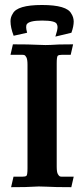

<svg xmlns="http://www.w3.org/2000/svg" viewBox="-20 -757 340 777"><path d="M268.6 0.5Q200.7 0.5 168.5 -1.5Q150.9 -2.4 136.7 -2.4Q127.4 -2.4 116.2 -1.5Q92.3 0.5 24.9 0.5L34.7 -42H70.3Q82.5 -42 86.9 -45.4Q91.3 -48.8 91.3 -76.7V-494.6Q91.3 -516.6 86.9 -524.7Q82.5 -532.7 78.9 -533.9Q75.2 -535.2 70.3 -535.2H22.5L32.2 -577.6Q100.1 -577.6 132.3 -575.7Q149.9 -574.7 164.1 -574.7Q173.3 -574.7 184.6 -575.2Q208.5 -577.6 275.9 -577.6L266.1 -535.2H230.5Q218.3 -535.2 213.9 -531.5Q209.5 -527.8 209.5 -500.5V-82.5Q209.5 -60.5 214.1 -52.5Q218.8 -44.4 222.2 -43.2Q225.6 -42 230.5 -42H278.3ZM149.9 -736.8Q251 -736.8 268.6 -701.7Q277.8 -688 278.3 -670.4Q278.3 -650.4 269 -624.5L204.1 -608.9Q212.9 -635.3 212.9 -647.5Q212.9 -653.3 210 -659.2Q205.1 -673.8 150.4 -673.8Q97.2 -673.8 87.9 -658.2Q85.9 -654.8 85.9 -646Q85.9 -639.2 89.8 -624.5L35.2 -612.3Q22.5 -645.5 22.5 -671.4Q22.5 -688 31.7 -701.7Q49.3 -736.8 149.9 -736.8Z"/></svg>

Font: Quaaykop
Style: Bold
Weight: 700
Designer: Tup Wanders
Foundry: Free font, DO NOT SELL
Version: Version 1.00;July 31, 2023;FontCreator 11.5.0.2430 64-bit